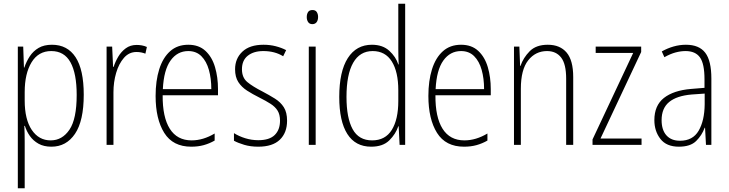

<svg xmlns="http://www.w3.org/2000/svg" viewBox="-20 -780 3924 1034"><path d="M260 -539Q343 -539 387 -472Q431 -405 431 -270Q431 -129 384 -59.5Q337 10 257 10Q216 10 187.5 -6Q159 -22 141 -47.5Q123 -73 114 -102H111Q112 -85 112.5 -62.5Q113 -40 113 -16V234H76V-529H105L109 -416H111Q122 -449 140.5 -477Q159 -505 188 -522Q217 -539 260 -539ZM256 -505Q187 -505 150 -444.5Q113 -384 113 -284V-239Q113 -137 151 -80.5Q189 -24 253 -24Q315 -24 354 -81.5Q393 -139 393 -269Q393 -384 359.5 -444.5Q326 -505 256 -505Z M716 -538Q730 -538 744 -535.5Q758 -533 771 -527L763 -491Q753 -495 741 -497.5Q729 -500 715 -500Q675 -500 647.5 -468.5Q620 -437 605.5 -387.5Q591 -338 591 -283V0H554V-529H584L589 -420H592Q601 -448 617 -475Q633 -502 657.5 -520Q682 -538 716 -538Z M994 -539Q1051 -539 1086.5 -506Q1122 -473 1138 -418.5Q1154 -364 1154 -300V-267H856Q855 -149 894.5 -86.5Q934 -24 1012 -24Q1074 -24 1136 -61V-23Q1108 -7 1077.5 1.5Q1047 10 1010 10Q911 10 864.5 -64.5Q818 -139 818 -263Q818 -345 837.5 -407Q857 -469 896 -504Q935 -539 994 -539ZM994 -505Q935 -505 898.5 -454Q862 -403 857 -300H1118Q1118 -357 1105 -403.5Q1092 -450 1064.5 -477.5Q1037 -505 994 -505Z M1526 -130Q1526 -65 1487 -27.5Q1448 10 1371 10Q1329 10 1295.5 0Q1262 -10 1240 -22V-63Q1267 -46 1301 -35.5Q1335 -25 1371 -25Q1431 -25 1459.5 -53Q1488 -81 1488 -130Q1488 -163 1475 -184Q1462 -205 1437 -221Q1412 -237 1378 -254Q1340 -273 1310.5 -292Q1281 -311 1263.5 -338Q1246 -365 1246 -407Q1246 -465 1285.5 -502Q1325 -539 1399 -539Q1434 -539 1465 -531Q1496 -523 1521 -510L1505 -477Q1460 -505 1398 -505Q1346 -505 1314.5 -480Q1283 -455 1283 -407Q1283 -362 1312 -338Q1341 -314 1394 -287Q1430 -268 1460.5 -249Q1491 -230 1508.5 -202.5Q1526 -175 1526 -130Z M1663 -726Q1679 -726 1686 -715Q1693 -704 1693 -689Q1693 -671 1685 -660.5Q1677 -650 1662 -650Q1647 -650 1639.5 -661Q1632 -672 1632 -688Q1632 -704 1639 -715Q1646 -726 1663 -726ZM1680 -529V0H1643V-529Z M1979 10Q1894 10 1850.5 -58.5Q1807 -127 1807 -258Q1807 -395 1853 -467Q1899 -539 1983 -539Q2041 -539 2076.5 -506.5Q2112 -474 2125 -433H2127Q2126 -456 2125.5 -476.5Q2125 -497 2125 -517V-760H2162V0H2132L2127 -100H2125Q2111 -58 2076.5 -24Q2042 10 1979 10ZM1984 -24Q2055 -24 2090 -80.5Q2125 -137 2125 -236V-294Q2125 -393 2090 -449Q2055 -505 1987 -505Q1918 -505 1882 -442Q1846 -379 1846 -258Q1846 -145 1879 -84.5Q1912 -24 1984 -24Z M2463 -539Q2520 -539 2555.5 -506Q2591 -473 2607 -418.5Q2623 -364 2623 -300V-267H2325Q2324 -149 2363.5 -86.5Q2403 -24 2481 -24Q2543 -24 2605 -61V-23Q2577 -7 2546.5 1.5Q2516 10 2479 10Q2380 10 2333.5 -64.5Q2287 -139 2287 -263Q2287 -345 2306.5 -407Q2326 -469 2365 -504Q2404 -539 2463 -539ZM2463 -505Q2404 -505 2367.5 -454Q2331 -403 2326 -300H2587Q2587 -357 2574 -403.5Q2561 -450 2533.5 -477.5Q2506 -505 2463 -505Z M2930 -539Q2996 -539 3031.5 -497Q3067 -455 3067 -365V0H3029V-356Q3029 -435 3002 -470Q2975 -505 2926 -505Q2864 -505 2824.5 -455Q2785 -405 2785 -302V0H2748V-529H2777L2781 -425H2783Q2798 -469 2832.5 -504Q2867 -539 2930 -539Z M3435 0H3171V-29L3390 -495H3188V-529H3433V-500L3214 -34H3435Z M3674 -539Q3745 -539 3778 -496Q3811 -453 3811 -357V0H3782L3777 -92H3775Q3760 -51 3729 -20.5Q3698 10 3636 10Q3569 10 3536.5 -32Q3504 -74 3504 -133Q3504 -212 3555.5 -252.5Q3607 -293 3701 -301L3774 -307V-353Q3774 -437 3749.5 -471Q3725 -505 3672 -505Q3646 -505 3618 -497.5Q3590 -490 3558 -472L3544 -503Q3574 -520 3607 -529.5Q3640 -539 3674 -539ZM3704 -271Q3624 -264 3583.5 -230.5Q3543 -197 3543 -133Q3543 -80 3569 -51Q3595 -22 3642 -22Q3711 -22 3742.5 -76Q3774 -130 3775 -218V-276Z"/></svg>

Font: Noto Sans Khmer UI Condensed ExtraLight
Style: Regular
Weight: 200
Width: 3
Designer: Danh Hong and the Monotype Design Team
Foundry: Monotype Imaging Inc.
Version: Version 2.002; ttfautohint (v1.8.4.7-5d5b)